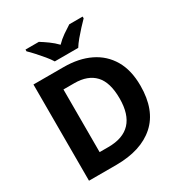

<svg xmlns="http://www.w3.org/2000/svg" viewBox="-211 -1084 1162 1234"><g transform="rotate(-30 370.0 -467.0)"><path d="M682 -364Q682 -183 579.5 -91.5Q477 0 292 0H90V-714H314Q426 -714 508.5 -674Q591 -634 636.5 -556.5Q682 -479 682 -364ZM525 -360Q525 -479 473 -534.5Q421 -590 322 -590H241V-125H306Q525 -125 525 -360ZM283 -774Q269 -797 246.5 -824Q224 -851 200.5 -877Q177 -903 158 -921V-934H257Q283 -918 313 -896.5Q343 -875 369 -848Q395 -875 426 -896.5Q457 -918 483 -934H582V-921Q564 -903 540 -877Q516 -851 493.5 -824Q471 -797 457 -774Z"/></g></svg>

Font: Noto Sans Myanmar
Style: Bold
Weight: 700
Designer: Monotype Design Team
Foundry: Monotype Imaging Inc.
Version: Version 2.107; ttfautohint (v1.8.4.7-5d5b)